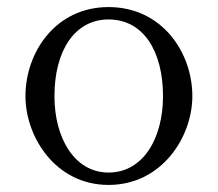

<svg xmlns="http://www.w3.org/2000/svg" viewBox="-20 -509 616 543"><path d="M287 14C438 14 524 -122 524 -237C524 -361 438 -489 287 -489C137 -489 52 -361 52 -237C52 -122 137 14 287 14ZM287 -21C191 -21 134 -118 134 -237C134 -365 191 -454 287 -454C385 -454 441 -365 441 -237C441 -118 385 -21 287 -21Z"/></svg>

Font: Shippori Mincho OTF
Style: Regular
Weight: 400
Designer: FONTDASU
Foundry: FONTDASU / Google Inc. / but / Adobe
Version: Version 3.300;hotconv 1.0.109;makeotfexe 2.5.65596